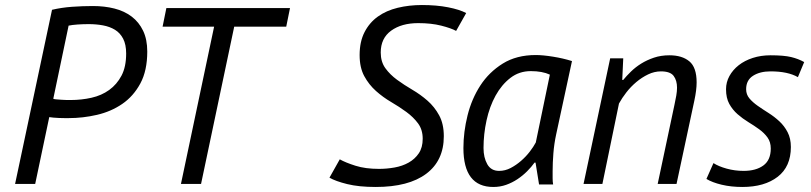

<svg xmlns="http://www.w3.org/2000/svg" viewBox="-20 -732 3226 764"><path d="M187 -693Q225 -702 267 -705Q309 -708 350 -708Q396 -708 435.5 -698Q475 -688 504 -666Q533 -644 549.5 -609.5Q566 -575 566 -527Q566 -451 538.5 -400Q511 -349 466.5 -318.5Q422 -288 366 -275Q310 -262 253 -262Q248 -262 237.5 -262Q227 -262 215 -262.5Q203 -263 192 -264Q181 -265 176 -266L120 0H40ZM333 -636Q310 -636 288.5 -634.5Q267 -633 253 -630L192 -339Q196 -337 205.5 -336.5Q215 -336 225.5 -335Q236 -334 246 -334Q256 -334 261 -334Q304 -334 344 -343Q384 -352 414.5 -374Q445 -396 463.5 -431Q482 -466 482 -519Q482 -555 470 -578Q458 -601 437.5 -613.5Q417 -626 390 -631Q363 -636 333 -636Z M1119 -626H912L780 0H700L832 -626H627L642 -700H1134Z M1662 -180Q1662 -216 1643.5 -241Q1625 -266 1597 -286.5Q1569 -307 1536.5 -326Q1504 -345 1476 -370Q1448 -395 1429.5 -429Q1411 -463 1411 -513Q1411 -566 1430.5 -604Q1450 -642 1483.5 -666Q1517 -690 1562.5 -701Q1608 -712 1659 -712Q1717 -712 1763 -703Q1809 -694 1835 -680L1795 -609Q1775 -620 1735.5 -630Q1696 -640 1644 -640Q1578 -640 1536.5 -610Q1495 -580 1495 -523Q1495 -486 1513.5 -460.5Q1532 -435 1560 -414.5Q1588 -394 1620.5 -375Q1653 -356 1681 -331.5Q1709 -307 1727.5 -273Q1746 -239 1746 -190Q1746 -93 1676 -40.5Q1606 12 1475 12Q1408 12 1361.5 0.5Q1315 -11 1291 -25L1332 -98Q1355 -85 1394.5 -72.5Q1434 -60 1488 -60Q1519 -60 1550 -65.5Q1581 -71 1606 -85Q1631 -99 1646.5 -122Q1662 -145 1662 -180Z M2193 -197Q2185 -160 2182 -122Q2179 -84 2179 -51Q2179 -36 2179 -22.5Q2179 -9 2181 2H2125L2111 -85H2107Q2095 -68 2077.5 -50.5Q2060 -33 2039 -19Q2018 -5 1994 3.5Q1970 12 1943 12Q1824 12 1824 -143Q1824 -207 1840.5 -273Q1857 -339 1891.5 -392Q1926 -445 1980.5 -479Q2035 -513 2112 -513Q2140 -513 2180.5 -506.5Q2221 -500 2256 -489ZM1966 -52Q1990 -52 2012 -63.5Q2034 -75 2053.5 -92Q2073 -109 2088 -128.5Q2103 -148 2112 -165L2168 -435Q2138 -449 2092 -449Q2046 -449 2011 -422Q1976 -395 1952 -351.5Q1928 -308 1916 -253Q1904 -198 1904 -143Q1904 -105 1919 -78.5Q1934 -52 1966 -52Z M2597 0 2664 -316Q2668 -334 2671 -351.5Q2674 -369 2674 -383Q2674 -412 2660.5 -430Q2647 -448 2610 -448Q2584 -448 2559 -436Q2534 -424 2512 -405.5Q2490 -387 2472.5 -364.5Q2455 -342 2443 -320L2377 0H2302L2408 -500H2460L2456 -414H2460Q2473 -430 2491 -447.5Q2509 -465 2531.5 -479Q2554 -493 2582 -502.5Q2610 -512 2644 -512Q2694 -512 2723 -488Q2752 -464 2752 -404Q2752 -374 2743 -332L2672 0Z M3047 -141Q3047 -167 3034 -185Q3021 -203 3001 -217.5Q2981 -232 2958 -246Q2935 -260 2915 -277.5Q2895 -295 2882 -318.5Q2869 -342 2869 -377Q2869 -405 2882.5 -429.5Q2896 -454 2919.5 -472.5Q2943 -491 2975.5 -501.5Q3008 -512 3046 -512Q3099 -512 3128 -505Q3157 -498 3180 -485L3155 -425Q3115 -448 3046 -448Q3004 -448 2976.5 -430.5Q2949 -413 2949 -377Q2949 -356 2962 -340.5Q2975 -325 2995 -311Q3015 -297 3038 -282.5Q3061 -268 3081 -249.5Q3101 -231 3114 -206Q3127 -181 3127 -147Q3127 -69 3074.5 -28.5Q3022 12 2934 12Q2889 12 2851.5 3Q2814 -6 2791 -20L2819 -83Q2839 -70 2871.5 -61Q2904 -52 2939 -52Q2988 -52 3017.5 -73.5Q3047 -95 3047 -141Z"/></svg>

Font: PT Sans
Style: Italic
Weight: 400
Italic angle: -12°
Designer: A.Korolkova, O.Umpeleva, V.Yefimov
Foundry: ParaType Ltd
Version: Version 2.003W OFL